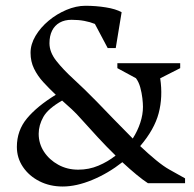

<svg xmlns="http://www.w3.org/2000/svg" viewBox="-20 -644 683 675"><path d="M200.4 11.7Q155.2 11.7 118.7 -6.8Q82.1 -25.4 60.7 -57.1Q39.3 -88.7 39.3 -127.6Q39.3 -185.2 75.1 -228.1Q111 -271 176.1 -310.8Q151.9 -333.8 131.9 -355.6Q112 -377.4 99.7 -402.6Q87.4 -427.8 87.4 -458.4Q87.4 -488.4 104.9 -517.9Q122.4 -547.3 150.9 -571.1Q179.4 -594.9 213.6 -609.3Q247.9 -623.7 280.5 -623.7Q317.2 -623.7 352 -618.1Q386.8 -612.6 407.6 -601L386.9 -475H358.6L313.6 -559.9Q297.2 -566.6 276.7 -570.5Q256.3 -574.4 231.5 -574.4Q207.3 -574.4 189.8 -564.5Q172.3 -554.6 163.1 -536.2Q153.9 -517.7 153.9 -491.9Q153.9 -460.7 177.7 -430.4Q201.4 -400 239.2 -365.5Q276.9 -331 319.9 -287Q347.5 -258.6 380.5 -224.3Q413.5 -190.1 446.7 -157Q463.7 -183.7 473.1 -212.3Q482.6 -241 482.6 -268.5Q482.6 -280.5 480.5 -298.9Q478.4 -317.2 473.2 -336.4Q468 -355.6 457.9 -369.1L392.6 -404.4V-421.7H613.5V-404.4L543.2 -368.7Q553 -303.1 537.8 -245.9Q522.7 -188.8 472.8 -130.4Q502.1 -102.7 528.5 -81Q555 -59.3 575 -48.1L630.6 -17V0H500Q484.4 -9.9 460.8 -29.2Q437.2 -48.6 410.1 -73.8Q360 -34.4 304.2 -11.4Q248.5 11.7 200.4 11.7ZM255 -47.5Q292.8 -47.5 326.1 -61.6Q359.3 -75.6 386.4 -97.1Q355.4 -127.2 324.2 -161Q293 -194.8 265.4 -225.6Q249.5 -243.9 232.4 -259.8Q215.4 -275.7 198.4 -290.4Q149 -262.3 132.5 -233.1Q116 -203.8 116 -173.7Q116 -139.1 134.7 -110.5Q153.5 -82 184.9 -64.8Q216.3 -47.5 255 -47.5Z"/></svg>

Font: Ancizar Serif Light
Style: Regular
Weight: 300
Designer: Cesar Puertas, Viviana Monsalve, Julian Moncada, Julian Prieto, Jose Castro, Felipe Aragon, Mariel Hernandez, Sara Alarc
Version: Version 8.100